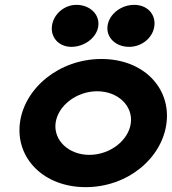

<svg xmlns="http://www.w3.org/2000/svg" viewBox="-20 -748 708 791"><path d="M194 -641C188 -593 223 -555 274 -555C328 -555 379 -593 385 -641C391 -690 349 -728 295 -728C244 -728 200 -689 194 -641ZM423 -641C417 -593 457 -555 512 -555C565 -555 610 -593 616 -641C622 -690 586 -728 533 -728C478 -728 429 -689 423 -641ZM209 -241C218 -312 295 -372 380 -372C466 -372 528 -312 519 -241C510 -170 434 -110 348 -110C263 -110 200 -170 209 -241ZM62 -241C44 -97 159 23 333 23C507 23 648 -97 666 -241C684 -385 572 -505 398 -505C224 -505 80 -385 62 -241Z"/></svg>

Font: Bluebird
Style: SfBdExtObl
Weight: 700
Designer: Jasper
Foundry: Cannot Into Space Fonts
Version: Version 0.98